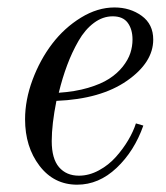

<svg xmlns="http://www.w3.org/2000/svg" viewBox="-20 -488 450 520"><path d="M348.1 -153.8 368.2 -147.9Q343.8 -78.6 295.7 -33.2Q247.6 12.2 189 12.2Q126 12.2 86.9 -39.1Q47.9 -90.3 47.9 -165Q47.9 -217.3 68.1 -271.7Q88.4 -326.2 121.3 -369.4Q154.3 -412.6 199.2 -440.2Q244.1 -467.8 290 -467.8Q332.5 -467.8 363.8 -445.1Q395 -422.4 395 -380.9Q395 -318.8 324 -269.3Q252.9 -219.7 132.8 -214.8Q120.1 -151.4 120.1 -106Q120.1 -58.1 139.9 -35.2Q159.7 -12.2 193.8 -12.2Q221.2 -12.2 247.8 -26.6Q274.4 -41 293.9 -63Q313.5 -85 327.4 -108.6Q341.3 -132.3 348.1 -153.8ZM285.2 -443.8Q258.3 -443.8 234.4 -426Q210.4 -408.2 192.6 -377.2Q174.8 -346.2 161.9 -311.5Q148.9 -276.9 139.2 -236.8Q183.1 -239.7 218.3 -250Q253.4 -260.3 275.6 -274.7Q297.9 -289.1 312.5 -307.6Q327.1 -326.2 333 -344.2Q338.9 -362.3 338.9 -380.9Q338.9 -408.7 325.9 -426.3Q313 -443.8 285.2 -443.8Z"/></svg>

Font: Flanker Steampunk
Style: Italic
Weight: 400
Italic angle: -12°
Designer: Alexey Kryukov, Leonardo Di Lena
Foundry: Alexey Kryukov, Leonardo Di Lena
Version: 1.210